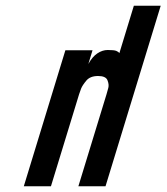

<svg xmlns="http://www.w3.org/2000/svg" viewBox="-20 -496 583 672"><path d="M254.3 156H349.3L542.5 -476H448.5L397.8 -310C395.5 -313.3 391.8 -316 386.7 -318C381.7 -320 371.8 -321 357.1 -321C344.5 -321 332.2 -317 320.5 -309C308.7 -301 298.3 -288.7 289.2 -272L303.8 -320H208.8L63.3 156H158.3L256.8 -166C258.6 -172 261 -178.7 263.9 -186C266.8 -193.3 272.7 -202.5 281.8 -213.5C290.8 -224.5 304.7 -230 323.3 -230C341.3 -230 352.3 -225 356.2 -215C360.2 -205 361.1 -196.2 359.1 -188.5C357.1 -180.8 355 -173.3 352.8 -166Z"/></svg>

Font: Din Kursivschrift
Style: Condensed Italic Polish
Weight: 400
Version: Version 1.07